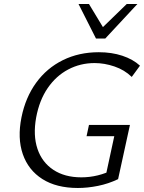

<svg xmlns="http://www.w3.org/2000/svg" viewBox="-20 -927 719 956"><path d="M368 9Q261 9 191 -35.5Q121 -80 93.5 -159.5Q66 -239 87 -343Q107 -442 160 -515Q213 -588 293 -627.5Q373 -667 472 -667Q536 -667 589 -649.5Q642 -632 677 -600L636 -544Q600 -579 550 -596Q500 -613 451 -613Q380 -613 319.5 -581Q259 -549 217.5 -488.5Q176 -428 160 -342Q144 -253 166.5 -186Q189 -119 245.5 -81.5Q302 -44 385 -44Q427 -44 467.5 -54Q508 -64 547 -84L503 -36L549 -249H411L423 -305H627L568 -35Q520 -12 468 -1.5Q416 9 368 9ZM458 -735 477 -777 611 -907H664L504 -735ZM458 -735 371 -907H423L501 -778L504 -735Z"/></svg>

Font: Ysabeau Office
Style: Italic
Weight: 400
Italic angle: -12°
Designer: Christian Thalmann (Catharsis Fonts)
Version: Version 2.001;gftools[0.9.30]; featfreeze: tnum,lnum,ss02